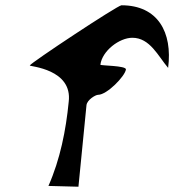

<svg xmlns="http://www.w3.org/2000/svg" viewBox="-20 -707 660 727"><path d="M307.5 -309C310.2 -329.5 342 -348.1 351.5 -348C385.2 -348 453.5 -418.6 456.8 -444C458.7 -459 359.6 -458 360.1 -462C366.8 -514.5 431.9 -564 481.1 -564C547.9 -564 578.9 -494.2 616.6 -450C633.9 -585.1 577.5 -687 439.9 -687C425.5 -687 93.8 -467.4 92.7 -459C92.2 -455 256 -445.9 240.1 -321C229.7 -214.2 207.9 -103.8 163.4 -3L277 0Z"/></svg>

Font: Rocketfuel
Style: Italic
Weight: 400
Designer: Mew Too
Foundry: Cannot Into Space Fonts.
Version: Version 0.27